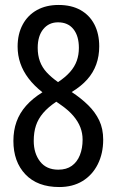

<svg xmlns="http://www.w3.org/2000/svg" viewBox="-20 -744 469 774"><path d="M216 -724Q268 -724 304.5 -703.5Q341 -683 360.5 -645.5Q380 -608 380 -557Q380 -518 368 -484.5Q356 -451 331.5 -423.5Q307 -396 269 -373Q307 -348 335.5 -320Q364 -292 380 -258.5Q396 -225 396 -181Q396 -125 374 -81.5Q352 -38 312.5 -14Q273 10 219 10Q131 10 82.5 -41Q34 -92 34 -176Q34 -218 46.5 -253Q59 -288 85 -317.5Q111 -347 151 -372Q117 -399 95 -428Q73 -457 62 -489Q51 -521 51 -556Q51 -607 71.5 -645Q92 -683 129 -703.5Q166 -724 216 -724ZM116 -176Q116 -126 141.5 -93Q167 -60 215 -60Q248 -60 269.5 -75.5Q291 -91 302 -118.5Q313 -146 313 -181Q313 -207 304 -230.5Q295 -254 276 -276.5Q257 -299 227 -320L207 -334Q174 -312 154 -288.5Q134 -265 125 -238Q116 -211 116 -176ZM214 -654Q177 -654 154.5 -626.5Q132 -599 132 -551Q132 -521 141 -496.5Q150 -472 168.5 -452Q187 -432 214 -413Q244 -433 262.5 -454Q281 -475 289.5 -499Q298 -523 298 -551Q298 -599 276 -626.5Q254 -654 214 -654Z"/></svg>

Font: Noto Sans Arabic ExtraCondensed
Style: Regular
Weight: 400
Width: 2
Designer: Monotype Design Team, Nadine Chahine, Nizar Qandah and Khaled Hosny
Foundry: Monotype Imaging Inc.
Version: Version 2.012